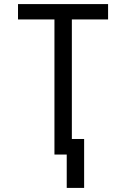

<svg xmlns="http://www.w3.org/2000/svg" viewBox="-20 -755 616 938"><path d="M391 163V-76H331V-660H508V-735H68V-660H246V0H306V163Z"/></svg>

Font: Iosevka Sparkle
Style: Regular
Weight: 400
Designer: Belleve Invis
Foundry: Belleve Invis
Version: Version 4.5.0; ttfautohint (v1.8.3)